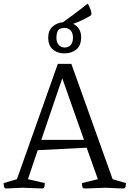

<svg xmlns="http://www.w3.org/2000/svg" viewBox="-33 -1059 728 1079"><path d="M328 -759Q290 -759 264 -781Q238 -803 238 -848Q238 -887 262 -909Q286 -931 321 -934Q343 -950 381 -978Q419 -1006 460 -1039Q462 -1037 467 -1026.5Q472 -1016 476.5 -1003.5Q481 -991 481 -982Q481 -975 477 -972Q455 -958 429 -946Q403 -934 378 -925Q398 -916 410.5 -897Q423 -878 423 -850Q423 -804 396.5 -781.5Q370 -759 328 -759ZM331 -792Q351 -792 364 -805.5Q377 -819 377 -848Q377 -874 364 -888Q351 -902 331 -902Q314 -902 304 -897Q294 -893 289 -879Q284 -865 284 -848Q284 -819 298 -805.5Q312 -792 331 -792ZM124 -52 219 -30Q219 -24 217 -12Q215 0 204 0Q204 0 199 0Q194 0 170.5 -1Q147 -2 93 -4Q50 -2 30.5 -1Q11 0 6.5 0Q2 0 2 0Q-9 0 -11 -12.5Q-13 -25 -13 -30L62 -52L292 -700H368L600 -52L675 -30Q675 -25 673 -12.5Q671 0 660 0Q660 0 653.5 0Q647 0 626 -1Q605 -2 561 -4Q507 -2 482 -1Q457 0 449.5 0Q442 0 442 0Q431 0 429 -12Q427 -24 427 -30L517 -52L454 -229L179 -215ZM317 -619 199 -273H439Z"/></svg>

Font: Mate SC
Style: Regular
Weight: 400
Designer: Eduardo Rodriguez Tunni
Foundry: Eduardo Rodriguez Tunni
Version: Version 1.003; ttfautohint (v1.8.4.7-5d5b);gftools[0.9.24]